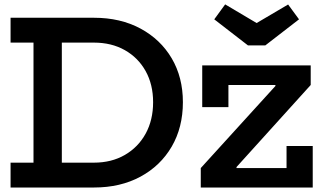

<svg xmlns="http://www.w3.org/2000/svg" viewBox="-20 -834 1452 854"><path d="M1160 -632H1083L933 -748L981.5 -814.5L1121.5 -731.5L1261.5 -814L1310 -748ZM337.5 0V-110.5H397.5Q476 -110.5 535.2 -144.8Q594.5 -179 627.8 -239.5Q661 -300 661 -379.5Q661 -458 627.8 -517.8Q594.5 -577.5 535.2 -611Q476 -644.5 397.5 -644.5H337.5V-755H398.5Q515.5 -755 604.8 -707Q694 -659 743.8 -574.5Q793.5 -490 793.5 -379.5Q793.5 -267.5 743.8 -182Q694 -96.5 604.8 -48.2Q515.5 0 398.5 0ZM27 0V-110.5H129V-644.5H27V-755H370.5V-644.5H255V-110.5H370.5V0ZM873 -86.5 1205 -451.5V-481L1362 -456L1032 -91V-58.5ZM1362 -543V-456H996V-357.5H879.5V-543ZM1254.5 -184.5H1371V0H873V-86.5H1254.5Z"/></svg>

Font: Hepta Slab SemiBold
Style: Regular
Weight: 600
Designer: Michael LaGattuta
Foundry: Michael LaGattuta
Version: Version 1.102